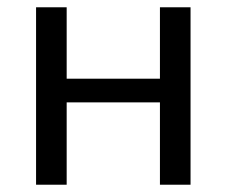

<svg xmlns="http://www.w3.org/2000/svg" viewBox="-20 -507 622 527"><path d="M503 -487V0H419V-226H163V0H79V-487H163V-291H419V-487Z"/></svg>

Font: Exo 2
Style: Regular
Weight: 400
Designer: Natanael Gama
Version: Version 1.001;PS 001.001;hotconv 1.0.70;makeotf.lib2.5.58329